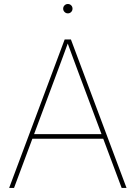

<svg xmlns="http://www.w3.org/2000/svg" viewBox="-20 -921 665 941"><path d="M24.9 0 296.9 -727.5H327.6L600.1 0H576.2L365.2 -563.5Q350.6 -602.5 336.2 -641.6Q321.8 -680.7 307.6 -719.7H316.4Q302.2 -680.7 287.8 -641.6Q273.4 -602.5 258.8 -563.5L48.8 0ZM131.8 -241.2V-263.7H492.7V-241.2ZM312.5 -855.5Q303.2 -855.5 296.4 -862.3Q289.6 -869.1 289.6 -878.4Q289.6 -888.2 296.4 -894.8Q303.2 -901.4 312.5 -901.4Q322.3 -901.4 328.9 -894.8Q335.4 -888.2 335.4 -878.4Q335.4 -869.1 328.9 -862.3Q322.3 -855.5 312.5 -855.5Z"/></svg>

Font: Inter 20pt Thin
Style: Regular
Weight: 250
Version: Version 4.001;git-66647c0bb